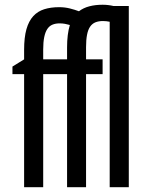

<svg xmlns="http://www.w3.org/2000/svg" viewBox="-20 -785 640 805"><path d="M410.2 -474.1H340.8V0H261.2V-474.1H161.1V0H81.1V-474.1H32.2V-505.9L81.1 -536.1V-576.2Q81.1 -627.9 90.8 -662.4Q100.6 -696.8 119.4 -717.3Q138.2 -737.8 165.5 -746.3Q192.9 -754.9 228 -754.9Q252 -754.9 273.2 -749.5Q294.4 -744.1 311 -737.8Q329.6 -752 354.5 -758.5Q379.4 -765.1 410.2 -765.1Q433.6 -765.1 456.1 -759.8H520V0H439.9V-693.8Q433.1 -695.3 426 -696Q418.9 -696.8 412.1 -696.8Q393.6 -696.8 380.1 -691.4Q366.7 -686 357.9 -673.3Q349.1 -660.6 345 -639.4Q340.8 -618.2 340.8 -586.9V-536.1H410.2ZM161.1 -536.1H261.2V-585.9Q261.2 -642.1 272.9 -680.2Q263.2 -683.1 252.2 -685.1Q241.2 -687 230 -687Q212.9 -687 200 -681.6Q187 -676.3 178.5 -663.6Q169.9 -650.9 165.5 -629.6Q161.1 -608.4 161.1 -577.1Z"/></svg>

Font: Noto Mono
Style: Regular
Weight: 400
Designer: Monotype Design Team
Foundry: Monotype Imaging Inc.
Version: Version 1.00